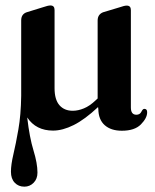

<svg xmlns="http://www.w3.org/2000/svg" viewBox="-20 -467 568 702"><path d="M425.5 11Q386 11 363 -9.2Q340 -29.5 339.5 -68.5L338.5 -75.5Q290 -30 249.5 -9.8Q209 10.5 174 10.5Q111.5 10.5 79.5 -37.5Q88 36 102.5 83.2Q117 130.5 117 164Q117 187 103 201.2Q89 215.5 69 215.5Q47.5 215.5 33.8 201Q20 186.5 20 161Q20 135 29 97Q38 59 47.2 6.2Q56.5 -46.5 57.5 -116.5Q57.5 -118.5 57.5 -121V-392.5Q57.5 -415 77 -422L138.5 -441Q155.5 -447 164.5 -447Q179.5 -447 179.5 -430.5V-144.5Q179.5 -103 197.2 -82.5Q215 -62 246 -62Q265.5 -62 286.8 -70.8Q308 -79.5 329.5 -100L337 -107V-392Q337 -414 356.5 -422L418 -440.5Q434.5 -446.5 443.5 -446.5Q458.5 -446.5 458.5 -430V-74Q458.5 -47.5 478.5 -47.5Q491.5 -47.5 496.8 -58.2Q502 -69 507.5 -69Q518.5 -69 518 -56Q518 -35.5 495.2 -12.2Q472.5 11 425.5 11Z"/></svg>

Font: Fraunces 144pt S050 SemiBold
Style: Regular
Weight: 600
Version: Version 1.000; ttfautohint (v1.8.3)